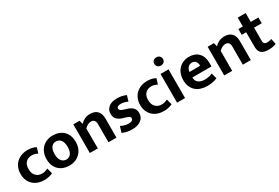

<svg xmlns="http://www.w3.org/2000/svg" viewBox="70 -1735 4026 2766"><g transform="rotate(-30 2083.0 -352.0)"><path d="M310 -87Q342 -87 366.5 -95.5Q391 -104 407 -112L432 -20Q412 -9 374 1Q336 11 291 11Q237 11 190 -5Q143 -21 108.5 -52.5Q74 -84 54 -130Q34 -176 34 -237Q34 -293 53 -339Q72 -385 106 -418Q140 -451 188 -469Q236 -487 293 -487Q324 -487 358.5 -481Q393 -475 431 -455L403 -363Q382 -375 357.5 -382.5Q333 -390 308 -390Q246 -390 207.5 -352Q169 -314 169 -241Q169 -198 181.5 -168.5Q194 -139 214 -121Q234 -103 259 -95Q284 -87 310 -87Z M955 -242Q955 -183 936 -136Q917 -89 883.5 -56.5Q850 -24 805 -6.5Q760 11 708 11Q656 11 611.5 -5Q567 -21 534.5 -52Q502 -83 483.5 -128.5Q465 -174 465 -232Q465 -293 484 -340.5Q503 -388 536.5 -420.5Q570 -453 615 -470Q660 -487 712 -487Q764 -487 808.5 -471Q853 -455 885.5 -424.5Q918 -394 936.5 -348Q955 -302 955 -242ZM818 -237Q818 -278 809 -307Q800 -336 785 -354Q770 -372 750 -380.5Q730 -389 709 -389Q688 -389 669 -381.5Q650 -374 635 -356.5Q620 -339 611 -310Q602 -281 602 -237Q602 -198 611 -169.5Q620 -141 635.5 -123Q651 -105 670.5 -96Q690 -87 711 -87Q732 -87 751 -94.5Q770 -102 785 -120Q800 -138 809 -166.5Q818 -195 818 -237Z M1183 0H1050V-477H1154L1170 -416Q1203 -450 1242.5 -468.5Q1282 -487 1330 -487Q1409 -487 1451 -444Q1493 -401 1493 -319V0H1360V-305Q1360 -342 1342 -363.5Q1324 -385 1289 -385Q1263 -385 1234.5 -370.5Q1206 -356 1183 -331Z M1902 -363Q1843 -391 1788 -391Q1756 -391 1738.5 -380Q1721 -369 1721 -350Q1721 -331 1736.5 -319Q1752 -307 1799 -293L1829 -284Q1891 -266 1923 -232Q1955 -198 1955 -144Q1955 -73 1900.5 -31Q1846 11 1753 11Q1658 11 1590 -23L1620 -121Q1649 -106 1681 -96.5Q1713 -87 1746 -87Q1786 -87 1804.5 -99.5Q1823 -112 1823 -132Q1823 -153 1805 -164.5Q1787 -176 1737 -190L1706 -199Q1646 -219 1618 -252Q1590 -285 1590 -340Q1590 -405 1639 -446Q1688 -487 1776 -487Q1863 -487 1930 -456Z M2299 -87Q2331 -87 2355.5 -95.5Q2380 -104 2396 -112L2421 -20Q2401 -9 2363 1Q2325 11 2280 11Q2226 11 2179 -5Q2132 -21 2097.5 -52.5Q2063 -84 2043 -130Q2023 -176 2023 -237Q2023 -293 2042 -339Q2061 -385 2095 -418Q2129 -451 2177 -469Q2225 -487 2282 -487Q2313 -487 2347.5 -481Q2382 -475 2420 -455L2392 -363Q2371 -375 2346.5 -382.5Q2322 -390 2297 -390Q2235 -390 2196.5 -352Q2158 -314 2158 -241Q2158 -198 2170.5 -168.5Q2183 -139 2203 -121Q2223 -103 2248 -95Q2273 -87 2299 -87Z M2501 0V-477H2634V0ZM2568 -579Q2534 -579 2515 -598.5Q2496 -618 2496 -647Q2496 -676 2515 -695.5Q2534 -715 2568 -715Q2601 -715 2620.5 -695.5Q2640 -676 2640 -647Q2640 -618 2621 -598.5Q2602 -579 2568 -579Z M3191 -204H2874V-200Q2874 -143 2914 -115Q2954 -87 3017 -87Q3057 -87 3087.5 -95Q3118 -103 3143 -114L3167 -21Q3140 -8 3099 1.5Q3058 11 3002 11Q2948 11 2900.5 -3.5Q2853 -18 2817.5 -48Q2782 -78 2761 -124Q2740 -170 2740 -234Q2740 -291 2757 -337.5Q2774 -384 2805.5 -417Q2837 -450 2881 -468.5Q2925 -487 2979 -487Q3076 -487 3133.5 -428Q3191 -369 3191 -263ZM3055 -295Q3055 -314 3050.5 -332Q3046 -350 3036 -363.5Q3026 -377 3011 -385Q2996 -393 2974 -393Q2934 -393 2908 -366Q2882 -339 2877 -293Z M3418 0H3285V-477H3389L3405 -416Q3438 -450 3477.5 -468.5Q3517 -487 3565 -487Q3644 -487 3686 -444Q3728 -401 3728 -319V0H3595V-305Q3595 -342 3577 -363.5Q3559 -385 3524 -385Q3498 -385 3469.5 -370.5Q3441 -356 3418 -331Z M4129 -381H4002V-161Q4002 -127 4017.5 -114.5Q4033 -102 4059 -102Q4079 -102 4100 -106Q4121 -110 4134 -117L4154 -24Q4137 -16 4103 -8Q4069 0 4031 0Q3944 0 3907 -34.5Q3870 -69 3870 -138V-381H3796V-477H3870V-624H4002V-477H4129Z"/></g></svg>

Font: Mukta Malar
Style: Bold
Weight: 700
Designer: Aadarsh Rajan, Girish Dalvi, Yashodeep Gholap
Foundry: Ek Type
Version: Version 2.538;PS 1.000;hotconv 16.6.51;makeotf.lib2.5.65220;